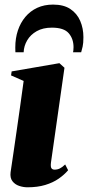

<svg xmlns="http://www.w3.org/2000/svg" viewBox="-20 -784 374 816"><path d="M97 12Q79 12 61.2 6Q43.5 0 32.8 -14Q22 -28 25 -52Q25.5 -56 29 -79Q32.5 -102 38 -140Q43.5 -178 50.5 -226.2Q57.5 -274.5 65.2 -329.2Q73 -384 80.5 -440L27 -463.5L29.5 -480.5L232.5 -515.5L254 -496L196.5 -92.5Q194.5 -74.5 198.8 -68.8Q203 -63 212 -63Q224 -63 234.2 -68Q244.5 -73 257 -85L269.5 -60.5Q253.5 -41.5 229.5 -24.8Q205.5 -8 172.5 2Q139.5 12 97 12ZM45.5 -562Q45.5 -566.5 45.2 -570.5Q45 -574.5 45 -582.5Q45 -621.5 56 -654.5Q67 -687.5 87.8 -712.2Q108.5 -737 138.2 -750.8Q168 -764.5 205.5 -764.5Q251 -764.5 279.2 -745.5Q307.5 -726.5 321 -695Q334.5 -663.5 334.5 -626Q334.5 -600 331.2 -586Q328 -572 325 -562H290.5Q291 -565 291.8 -570Q292.5 -575 292.5 -583.5Q292.5 -619 272 -642.8Q251.5 -666.5 200.5 -666.5Q162.5 -666.5 136 -651.5Q109.5 -636.5 95.5 -612.5Q81.5 -588.5 80.5 -562Z"/></svg>

Font: Merriweather 144pt Black
Style: Italic
Weight: 900
Italic angle: -7.8°
Version: Version 2.101